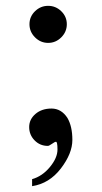

<svg xmlns="http://www.w3.org/2000/svg" viewBox="-20 -484 348 658"><path d="M190 -445.5Q209 -427 209 -401Q209 -375 190 -356Q171 -337 145 -337Q119 -337 100 -356Q81 -375 81 -401Q81 -427 100 -445.5Q119 -464 145 -464Q171 -464 190 -445.5ZM211 -80Q228 -51 228 -4.5Q228 42 188.5 93.5Q149 145 90 154V130Q125 120 151 88.5Q177 57 177 28.5Q177 0 171 2Q168 2 158 9Q148 16 144 16Q117 16 98.5 -3Q80 -22 80 -48.5Q80 -75 101.5 -93.5Q123 -112 156.5 -112Q190 -112 211 -80Z"/></svg>

Font: GFS Didot
Style: Regular
Weight: 400
Designer: Takis Katsoulidis and George D. Matthiopoulos
Foundry: Takis Katsoulidis and George D. Matthiopoulos
Version: Version 1.0